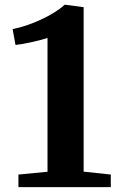

<svg xmlns="http://www.w3.org/2000/svg" viewBox="-20 -772 499 792"><path d="M176 -615.5Q156.5 -608.5 113 -598.8Q69.5 -589 44 -586.5L32 -652Q90 -663.5 151.2 -692.2Q212.5 -721 247 -752.5H249L325 -742.5V-64L437 -52V0H56V-52L176 -63.5Z"/></svg>

Font: Merriweather Text
Style: Bold
Weight: 700
Designer: Eben Sorkin
Foundry: Eben Sorkin
Version: Version 2.100